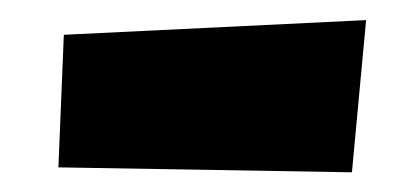

<svg xmlns="http://www.w3.org/2000/svg" viewBox="-20 -332 418 191"><path d="M38.1 -165.5 43.5 -297.4 344.2 -312 330.1 -160.6Z"/></svg>

Font: Lapsus Pro (theguybrush.com)
Style: Bold
Weight: 700
Designer: Jose Roses
Version: Version 1.00 February 9, 2018, initial release